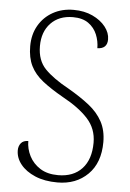

<svg xmlns="http://www.w3.org/2000/svg" viewBox="-53 -764 551 813"><g transform="rotate(5 222.5 -357.0)"><path d="M222 10Q167 10 127 -7Q87 -24 65 -51.5Q43 -79 43 -111Q43 -129 53 -141.5Q63 -154 84 -154Q84 -121 99.5 -90.5Q115 -60 145.5 -40.5Q176 -21 222 -21Q287 -21 323.5 -60.5Q360 -100 360 -171Q360 -230 322 -272Q284 -314 214 -352Q161 -382 126 -409.5Q91 -437 74 -471.5Q57 -506 57 -555Q57 -605 79 -643Q101 -681 139.5 -702.5Q178 -724 227 -724Q273 -724 308 -707.5Q343 -691 363 -665.5Q383 -640 383 -612Q383 -572 341 -571Q341 -601 329.5 -629Q318 -657 293 -675Q268 -693 227 -693Q168 -693 133 -656.5Q98 -620 98 -559Q98 -498 133 -462Q168 -426 234 -390Q286 -360 323.5 -330.5Q361 -301 381 -264Q401 -227 401 -177Q401 -89 351 -39.5Q301 10 222 10Z"/></g></svg>

Font: Noto Serif Condensed ExtraLight
Style: Regular
Weight: 200
Width: 3
Designer: Monotype Design Team
Foundry: Monotype Imaging Inc.
Version: Version 2.013; ttfautohint (v1.8.4.7-5d5b)